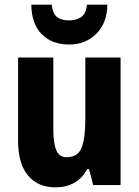

<svg xmlns="http://www.w3.org/2000/svg" viewBox="-20 -798 599 828"><path d="M500 -550V0H382L364 -69H356Q335 -29 300 -9.5Q265 10 220 10Q143 10 100.5 -41.5Q58 -93 58 -191V-550H210V-237Q210 -179 223 -149.5Q236 -120 266 -120Q317 -120 332.5 -162.5Q348 -205 348 -282V-550ZM443 -778Q442 -699 395.5 -652.5Q349 -606 278 -606Q204 -606 160 -650.5Q116 -695 115 -778H203Q207 -740 225.5 -725Q244 -710 278 -710Q309 -710 330 -724.5Q351 -739 355 -778Z"/></svg>

Font: Noto Sans Condensed ExtraBold
Style: Regular
Weight: 800
Width: 3
Designer: Monotype Design Team
Foundry: Monotype Imaging Inc.
Version: Version 2.013; ttfautohint (v1.8.4.7-5d5b)